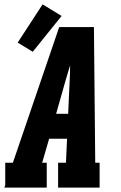

<svg xmlns="http://www.w3.org/2000/svg" viewBox="-35 -859 555 879"><path d="M-15 0 -11 -12V-114H24L236 -735H395L401 -114H421V0H231V-114H267L272 -224H190L158 -114H179V0ZM277 -338 284 -490Q285 -507 285.5 -524.5Q286 -542 286 -560Q281 -543 275.5 -525.5Q270 -508 265 -490L222 -338ZM115 -622 46 -664 160 -839 247 -786Z"/></svg>

Font: Iosevka Slab Heavy Oblique
Style: Regular
Weight: 900
Italic angle: -9°
Monospace: yes
Designer: Belleve Invis
Foundry: Belleve Invis
Version: Version 11.1.1; ttfautohint (v1.8.3)